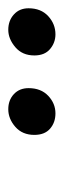

<svg xmlns="http://www.w3.org/2000/svg" viewBox="135 -848 154 464"><g transform="rotate(-90 212.0 -616.0)"><path d="M170 -559Q148 -559 133 -572Q118 -585 118 -610Q118 -639 137.5 -656Q157 -673 180 -673Q202 -673 216.5 -659.5Q231 -646 231 -624Q231 -594 212.5 -576.5Q194 -559 170 -559ZM361 -559Q341 -559 325.5 -572Q310 -585 310 -610Q310 -639 330 -656Q350 -673 372 -673Q394 -673 409 -659.5Q424 -646 424 -624Q424 -594 405 -576.5Q386 -559 361 -559Z"/></g></svg>

Font: Lisu Bosa ExtraBold
Style: Italic
Weight: 800
Italic angle: -19°
Designer: David Morse, Annie Olsen, Victor Gaultney, Frank Grießhammer (Latin)
Foundry: SIL International
Version: Version 2.000